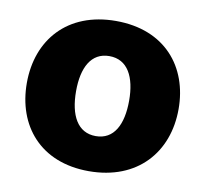

<svg xmlns="http://www.w3.org/2000/svg" viewBox="-68 -631 767 716"><g transform="rotate(10 315.5 -272.5)"><path d="M312 12.2C496.1 12.2 602.1 -109.9 602.1 -273.9C602.1 -433.1 502 -557.1 315.9 -557.1C131.8 -557.1 27.8 -435.1 27.8 -272C27.8 -110.8 127.9 12.2 312 12.2ZM314.9 -121.1C246.1 -121.1 213.9 -182.1 213.9 -273.9C213.9 -362.8 245.1 -423.8 314 -423.8C383.8 -423.8 415 -361.8 415 -272.9C415 -182.1 383.8 -121.1 314.9 -121.1Z"/></g></svg>

Font: Jellee Bold
Style: Regular
Weight: 700
Designer: Alfredo Marco Pradil
Foundry: Hanken Design Co.
Version: Version 1.223;hotconv 1.0.109;makeotfexe 2.5.65596